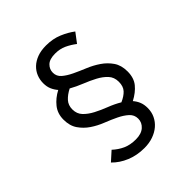

<svg xmlns="http://www.w3.org/2000/svg" viewBox="-205 -815 1010 1010"><g transform="rotate(-45 300.0 -310.0)"><path d="M287 64Q232 64 186 45Q140 26 108 -7L158 -52Q184 -28 214.5 -14Q245 0 287 0Q328 0 350.5 -20Q373 -40 373 -69Q373 -97 352 -116Q331 -135 300 -150Q269 -165 232 -179.5Q195 -194 164 -215Q133 -236 112 -266.5Q91 -297 91 -343Q91 -388 116.5 -420Q142 -452 182 -473Q168 -489 159.5 -508.5Q151 -528 151 -554Q151 -580 160.5 -603.5Q170 -627 189 -645Q208 -663 236 -673.5Q264 -684 302 -684Q352 -684 392.5 -667Q433 -650 463 -627L423 -574Q397 -594 369 -607Q341 -620 306 -620Q264 -620 245 -601.5Q226 -583 226 -557Q226 -530 247 -512Q268 -494 299.5 -479Q331 -464 367.5 -449Q404 -434 435.5 -412.5Q467 -391 488 -360.5Q509 -330 509 -284Q509 -236 484.5 -206Q460 -176 418 -154Q432 -138 440 -118.5Q448 -99 448 -73Q448 -43 436 -18Q424 7 403 25Q382 43 352.5 53.5Q323 64 287 64ZM162 -348Q162 -315 182.5 -293.5Q203 -272 234.5 -255.5Q266 -239 302.5 -225Q339 -211 371 -192Q403 -206 420.5 -225Q438 -244 438 -278Q438 -312 417.5 -334Q397 -356 366 -372.5Q335 -389 298.5 -403.5Q262 -418 230 -436Q199 -420 180.5 -399.5Q162 -379 162 -348Z"/></g></svg>

Font: Source Code Pro
Style: Regular
Weight: 400
Monospace: yes
Designer: Paul D. Hunt, Teo Tuominen
Foundry: Adobe Systems Incorporated
Version: Version 2.030;PS 1.000;hotconv 16.6.51;makeotf.lib2.5.65220